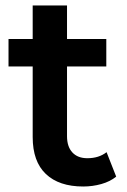

<svg xmlns="http://www.w3.org/2000/svg" viewBox="-20 -672 464 699"><path d="M283 7Q195 7 147 -38.5Q99 -84 99 -173V-652H224V-176Q224 -138 243.5 -117Q263 -96 298 -96Q340 -96 368 -118L403 -29Q381 -11 349 -2Q317 7 283 7ZM11 -430V-530H367V-430Z"/></svg>

Font: MOST Montserrat SemiBold
Style: Regular
Weight: 600
Designer: Julieta Ulanovsky
Foundry: Julieta Ulanovsky
Version: Version 8.000;March 11, 2024;FontCreator 15.0.0.2926 64-bit